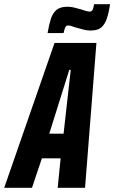

<svg xmlns="http://www.w3.org/2000/svg" viewBox="-65 -892 543 912"><path d="M-45 0 194 -688H393L339 0H209L223 -140H134L87 0ZM169 -257H237L271 -560H264ZM161 -735Q168 -776 177 -803.5Q186 -831 204 -845.5Q222 -860 255 -860Q274 -860 290 -855.5Q306 -851 321 -847Q332 -843 343 -840Q354 -837 361 -837Q371 -837 375 -845.5Q379 -854 382 -872H458Q452 -832 442.5 -804Q433 -776 416 -761.5Q399 -747 365 -747Q347 -747 331.5 -751.5Q316 -756 300 -760Q288 -763 278 -767Q268 -771 259 -771Q249 -771 245 -762Q241 -753 237 -735Z"/></svg>

Font: Saira ExtraCondensed ExtraBold
Style: Italic
Weight: 800
Width: 2
Italic angle: -12°
Designer: Hector Gatti with collaboration of the Omnibus-Type team
Foundry: Omnibus-Type
Version: Version 1.101